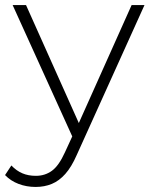

<svg xmlns="http://www.w3.org/2000/svg" viewBox="-47 -542 595 760"><path d="M94 198Q58 198 26.5 186Q-5 174 -27 151L-2 113Q18 134 41.5 144Q65 154 95 154Q131 154 158.5 134Q186 114 210 61L239 -2L3 -522H56L265 -55L474 -522H525L257 71Q236 119 211.5 146.5Q187 174 158 186Q129 198 94 198Z"/></svg>

Font: Montserrat Z Light
Style: Regular
Weight: 300
Designer: Julieta Ulanovsky
Foundry: Julieta Ulanovsky
Version: Version 8.000